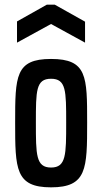

<svg xmlns="http://www.w3.org/2000/svg" viewBox="-20 -797 439 824"><path d="M45 -271C45 -72 46 7 199 7C353 7 354 -73 354 -271C354 -469 354 -544 199 -544C46 -544 45 -470 45 -271ZM199 -459C264 -459 264 -407 264 -271C264 -133 264 -78 199 -78C134 -78 134 -133 134 -271C134 -407 134 -459 199 -459ZM181 -777 53 -705V-614L199 -694L345 -614V-704L215 -777Z"/></svg>

Font: Economica
Style: Bold
Weight: 700
Designer: Vicente Lamonaca
Foundry: Vicente Lamonaca
Version: Version 1.100